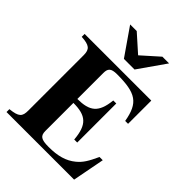

<svg xmlns="http://www.w3.org/2000/svg" viewBox="-254 -1044 1175 1175"><g transform="rotate(45 333.5 -457.0)"><path d="M509 -914H451L340 -815L229 -914H172L294 -738H386ZM641 -208H613C583 -143 565 -113 531 -85C484 -46 427 -31 349 -31C284 -31 266 -44 266 -87V-329C375 -329 418 -293 428 -174H454V-512H428C416 -396 372 -364 266 -363V-588C266 -626 279 -642 331 -642C494 -642 545 -609 568 -475H593V-676H16V-651C85 -647 104 -631 104 -580V-101C104 -49 90 -33 16 -25V0H601Z"/></g></svg>

Font: STIXGeneral
Style: Bold
Weight: 700
Designer: MicroPress Inc., with final additions and corrections provided by Coen Hoffman, Elsevier (retired)
Version: Version 1.1.0